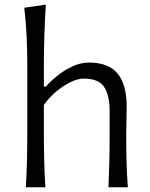

<svg xmlns="http://www.w3.org/2000/svg" viewBox="-20 -794 638 814"><path d="M89.8 0Q92.8 -57.6 94.2 -111.1Q95.7 -164.6 95.7 -228.5V-515.1Q95.7 -581.1 92.8 -642.1Q89.8 -703.1 83 -761.2L174.3 -774.4Q170.4 -710.9 168.2 -647.2Q166 -583.5 166 -515.1V-427.2H174.8Q193.8 -449.2 222.9 -472.7Q252 -496.1 286.9 -512.5Q321.8 -528.8 356.9 -528.8Q441.4 -528.8 479.2 -481.2Q517.1 -433.6 517.1 -343.3Q517.1 -310.1 516.1 -280.8Q515.1 -251.5 515.1 -228.5Q515.1 -164.6 516.4 -111.1Q517.6 -57.6 522 0H439.9Q442.4 -57.6 443.6 -110.8Q444.8 -164.1 444.8 -226.1V-322.3Q444.8 -390.6 421.1 -425.8Q397.5 -460.9 335 -460.9Q310.5 -460.9 279.5 -446Q248.5 -431.2 218.5 -406Q188.5 -380.9 166 -349.1V-226.1Q166 -164.1 167.5 -110.8Q168.9 -57.6 172.4 0Z"/></svg>

Font: Pinar-DS1-FD Regular
Style: Regular
Weight: 400
Designer: Amin Abedi
Version: Version 3.000